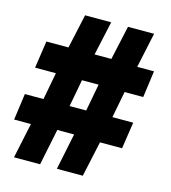

<svg xmlns="http://www.w3.org/2000/svg" viewBox="-120 -919 903 1016"><g transform="rotate(15 332.0 -411.5)"><path d="M0 -193H92L51 0H194L235 -199H327L286 0H428L470 -194H591L613 -340H499L527 -485H629L649 -631H557L598 -823H455L414 -636H322L363 -823H220L179 -636H58L36 -487H150L122 -338H20ZM265 -338 293 -487H384L356 -338Z"/></g></svg>

Font: Rabbid Highway Sign IV
Style: Blk
Weight: 400
Foundry: Cannot Into Space Fonts
Version: Version 0.277